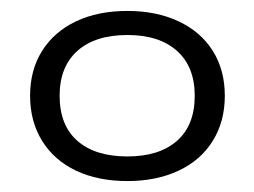

<svg xmlns="http://www.w3.org/2000/svg" viewBox="-20 -733 465 351"><path d="M213 -402Q159 -402 119 -421Q79 -440 57 -475.5Q35 -511 35 -558Q35 -605 57 -640Q79 -675 119 -694Q159 -713 213 -713Q266 -713 306.5 -694Q347 -675 369 -640Q391 -605 391 -558Q391 -511 369 -475.5Q347 -440 306.5 -421Q266 -402 213 -402ZM213 -447Q271 -447 303.5 -475.5Q336 -504 336 -558Q336 -611 303.5 -640Q271 -669 213 -669Q154 -669 121.5 -640Q89 -611 89 -558Q89 -504 121.5 -475.5Q154 -447 213 -447Z"/></svg>

Font: Nunito Sans 10pt Expanded Light
Style: Regular
Weight: 300
Width: 7
Designer: Vernon Adams
Foundry: Vernon Adams
Version: Version 3.101;gftools[0.9.27]